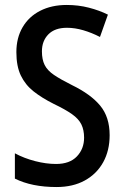

<svg xmlns="http://www.w3.org/2000/svg" viewBox="-20 -744 500 774"><path d="M422 -199Q422 -137 396 -90Q370 -43 322 -16.5Q274 10 208 10Q108 10 40 -24V-126Q77 -106 121.5 -94.5Q166 -83 206 -83Q261 -83 290 -113.5Q319 -144 319 -189Q319 -220 308 -242.5Q297 -265 270 -284Q243 -303 197 -325Q149 -349 115.5 -375.5Q82 -402 64 -439.5Q46 -477 46 -534Q46 -591 71 -634Q96 -677 142 -700.5Q188 -724 249 -724Q296 -724 338.5 -713Q381 -702 415 -685L383 -595Q350 -612 316 -622Q282 -632 250 -632Q201 -632 175 -605.5Q149 -579 149 -537Q149 -504 160 -482Q171 -460 197.5 -442Q224 -424 270 -401Q346 -364 384 -318Q422 -272 422 -199Z"/></svg>

Font: Noto Sans Lao Condensed Medium
Style: Regular
Weight: 500
Width: 3
Designer: Monotype Design Team
Foundry: Monotype Imaging Inc.
Version: Version 2.003; ttfautohint (v1.8.4.7-5d5b)